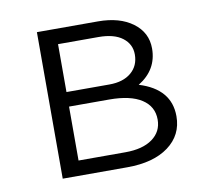

<svg xmlns="http://www.w3.org/2000/svg" viewBox="-56 -473 572 533"><g transform="rotate(-10 230.5 -206.5)"><path d="M333 -220Q421 -193 421 -116Q421 -63 378.5 -31.5Q336 0 262 0H80V-413H252Q313 -413 350 -385.5Q387 -358 387 -313Q387 -253 333 -220ZM246 -370H132V-235H253Q292 -235 314.5 -254Q337 -273 337 -305Q337 -334 313.5 -352Q290 -370 246 -370ZM264 -42Q313 -42 340.5 -62Q368 -82 368 -116Q368 -153 336.5 -173.5Q305 -194 245 -194H132V-42Z"/></g></svg>

Font: EauTest Semilight
Style: Italic
Weight: 300
Italic angle: -12°
Designer: Christian Thalmann (Catharsis Fonts)
Version: Version 0.001;PS 000.001;hotconv 1.0.88;makeotf.lib2.5.64775